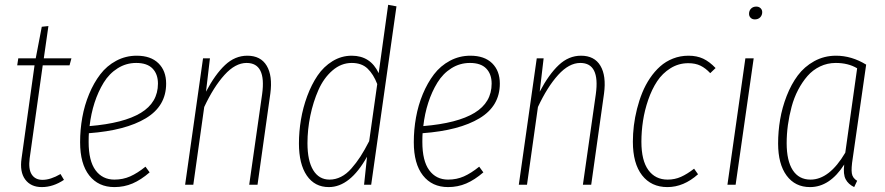

<svg xmlns="http://www.w3.org/2000/svg" viewBox="-20 -760 3641 790"><path d="M155.8 -491.2 102.1 -108.9Q96.2 -64 110.6 -42Q125 -20 154.8 -20Q188 -20 229 -43.9L243.2 -20Q198.7 9.8 151.9 9.8Q106.9 9.8 83.7 -21.5Q60.5 -52.7 68.8 -108.9L122.1 -491.2H50.8L55.2 -520H127L151.9 -649.9L179.2 -652.8L160.2 -520H273.9L266.1 -491.2Z M663.6 -416Q663.6 -323.7 580.1 -273.4Q496.6 -223.1 345.7 -211.9Q344.7 -199.7 344.7 -175.8Q344.7 -98.1 373 -59.6Q401.4 -21 450.7 -21Q485.8 -21 515.6 -34.2Q545.4 -47.4 578.6 -74.2L595.7 -50.8Q560.1 -20 525.4 -5.1Q490.7 9.8 450.7 9.8Q384.8 9.8 347.2 -38.1Q309.6 -85.9 309.6 -174.8Q309.6 -226.6 318.6 -276.9Q327.6 -327.1 346.7 -373Q365.7 -418.9 392.6 -454.1Q419.4 -489.3 458.3 -510Q497.1 -530.8 542.5 -530.8Q600.1 -530.8 631.8 -499.8Q663.6 -468.8 663.6 -416ZM540.5 -501Q499 -501 464.4 -479.2Q429.7 -457.5 406.7 -420.2Q383.8 -382.8 369.1 -337.6Q354.5 -292.5 348.6 -241.2Q489.3 -252.9 559.6 -295.7Q629.9 -338.4 629.9 -416Q629.9 -455.1 607.7 -478Q585.4 -501 540.5 -501Z M997.6 -530.8Q1052.7 -530.8 1077.4 -489.5Q1102.1 -448.2 1092.3 -375L1039.6 0H1005.4L1058.6 -373Q1076.2 -501 994.6 -501Q948.2 -501 903.6 -451.7Q858.9 -402.3 820.3 -319.8L775.4 0H741.7L815.4 -520H843.8L827.6 -382.8Q865.2 -454.1 906 -492.4Q946.8 -530.8 997.6 -530.8Z M1577.1 -740.2 1611.3 -733.9 1507.3 0H1478L1490.2 -115.2Q1420.4 9.8 1333 9.8Q1274.9 9.8 1242.4 -37.6Q1210 -85 1210 -169.9Q1210 -218.3 1218.3 -267.8Q1226.6 -317.4 1244.1 -364.7Q1261.7 -412.1 1286.6 -449Q1311.5 -485.8 1348.1 -508.3Q1384.8 -530.8 1427.2 -530.8Q1504.4 -530.8 1538.1 -459ZM1427.2 -501Q1383.8 -501 1347.9 -470Q1312 -439 1290.3 -389.9Q1268.6 -340.8 1256.8 -283.9Q1245.1 -227.1 1245.1 -170.9Q1245.1 -98.6 1268.8 -59.8Q1292.5 -21 1335.9 -21Q1360.4 -21 1383.1 -32.5Q1405.8 -43.9 1425.8 -66.7Q1445.8 -89.4 1462.9 -115.7Q1480 -142.1 1499 -179.2L1532.2 -414.1Q1516.6 -454.6 1492.4 -477.8Q1468.3 -501 1427.2 -501Z M2036.6 -416Q2036.6 -323.7 1953.1 -273.4Q1869.6 -223.1 1718.8 -211.9Q1717.8 -199.7 1717.8 -175.8Q1717.8 -98.1 1746.1 -59.6Q1774.4 -21 1823.7 -21Q1858.9 -21 1888.7 -34.2Q1918.5 -47.4 1951.7 -74.2L1968.8 -50.8Q1933.1 -20 1898.4 -5.1Q1863.8 9.8 1823.7 9.8Q1757.8 9.8 1720.2 -38.1Q1682.6 -85.9 1682.6 -174.8Q1682.6 -226.6 1691.7 -276.9Q1700.7 -327.1 1719.7 -373Q1738.8 -418.9 1765.6 -454.1Q1792.5 -489.3 1831.3 -510Q1870.1 -530.8 1915.5 -530.8Q1973.1 -530.8 2004.9 -499.8Q2036.6 -468.8 2036.6 -416ZM1913.6 -501Q1872.1 -501 1837.4 -479.2Q1802.7 -457.5 1779.8 -420.2Q1756.8 -382.8 1742.2 -337.6Q1727.5 -292.5 1721.7 -241.2Q1862.3 -252.9 1932.6 -295.7Q2002.9 -338.4 2002.9 -416Q2002.9 -455.1 1980.7 -478Q1958.5 -501 1913.6 -501Z M2370.6 -530.8Q2425.8 -530.8 2450.4 -489.5Q2475.1 -448.2 2465.3 -375L2412.6 0H2378.4L2431.6 -373Q2449.2 -501 2367.7 -501Q2321.3 -501 2276.6 -451.7Q2231.9 -402.3 2193.4 -319.8L2148.4 0H2114.7L2188.5 -520H2216.8L2200.7 -382.8Q2238.3 -454.1 2279.1 -492.4Q2319.8 -530.8 2370.6 -530.8Z M2924.3 -480 2902.3 -459Q2883.3 -479.5 2862.3 -489.7Q2841.3 -500 2812 -500Q2772 -500 2738.8 -479.2Q2705.6 -458.5 2683.8 -425.5Q2662.1 -392.6 2647.2 -349.4Q2632.3 -306.2 2625.7 -262.7Q2619.1 -219.2 2619.1 -176.8Q2619.1 -99.6 2647.7 -60.3Q2676.3 -21 2727.1 -21Q2756.8 -21 2782.2 -32.5Q2807.6 -43.9 2835.9 -65.9L2852.1 -43Q2793 9.8 2726.1 9.8Q2659.7 9.8 2621.8 -38.8Q2584 -87.4 2584 -176.8Q2584 -209.5 2588.1 -243.4Q2592.3 -277.3 2601.1 -312.3Q2609.9 -347.2 2622.8 -378.9Q2635.7 -410.6 2654.5 -438.5Q2673.3 -466.3 2696.3 -486.8Q2719.2 -507.3 2749 -519Q2778.8 -530.8 2813 -530.8Q2847.2 -530.8 2873.3 -518.6Q2899.4 -506.3 2924.3 -480Z M3085.9 -680.2Q3075.2 -680.2 3068.6 -686.8Q3062 -693.4 3062 -703.1Q3062 -716.3 3070.3 -724.6Q3078.6 -732.9 3091.8 -732.9Q3102.5 -732.9 3109.4 -726.3Q3116.2 -719.7 3116.2 -710Q3116.2 -697.3 3107.9 -688.7Q3099.6 -680.2 3085.9 -680.2ZM3081.1 -520 3006.8 0H2973.1L3046.9 -520Z M3419.9 -530.8Q3483.9 -530.8 3543.9 -494.1L3488.8 -109.9Q3481.9 -66.9 3484.9 -47.1Q3487.8 -27.3 3506.8 -16.1L3494.6 9.8Q3470.2 -2 3459.5 -22.5Q3448.7 -43 3453.6 -83Q3394 9.8 3313 9.8Q3251.5 9.8 3216.6 -37.6Q3181.6 -85 3181.6 -169.9Q3181.6 -219.2 3189.9 -268.3Q3198.2 -317.4 3216.8 -365.2Q3235.4 -413.1 3262.5 -449.5Q3289.6 -485.8 3330.3 -508.3Q3371.1 -530.8 3419.9 -530.8ZM3418.9 -501Q3384.3 -501 3354.2 -486.6Q3324.2 -472.2 3302.5 -447.3Q3280.8 -422.4 3263.9 -390.1Q3247.1 -357.9 3237.1 -320.6Q3227.1 -283.2 3221.9 -245.6Q3216.8 -208 3216.8 -170.9Q3216.8 -98.6 3241.9 -59.8Q3267.1 -21 3314.9 -21Q3392.6 -21 3458 -131.8L3506.8 -479Q3470.2 -501 3418.9 -501Z"/></svg>

Font: Fira Sans Compressed UltraLight
Style: Italic
Weight: 200
Width: 3
Italic angle: -8°
Designer: Carrois Corporate & Edenspiekermann AG
Foundry: Carrois Corporate GbR & Edenspiekermann AG
Version: Version 4.203;PS 004.203;hotconv 1.0.88;makeotf.lib2.5.64775